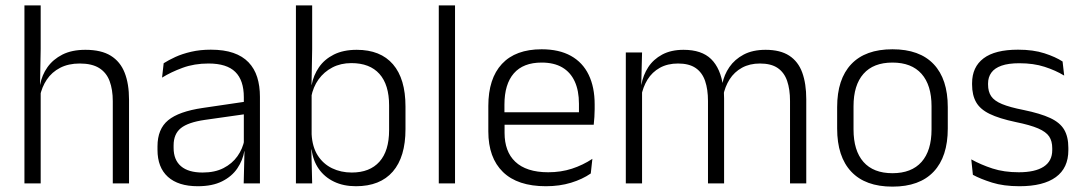

<svg xmlns="http://www.w3.org/2000/svg" viewBox="-20 -683 4035 715"><path d="M460.5 0H400V-306Q400 -349.5 388.2 -381Q376.5 -412.5 349.5 -429.5Q322.5 -446.5 277 -446.5Q235 -446.5 204 -430.5Q173 -414.5 154.2 -386.5Q135.5 -358.5 128.5 -323L113 -367.5H129.5Q136 -403.5 156.8 -432.8Q177.5 -462 212.5 -479.8Q247.5 -497.5 298 -497.5Q357 -497.5 392.5 -475.5Q428 -453.5 444.2 -412.2Q460.5 -371 460.5 -312ZM131.5 0H71V-663H131.5V-501L129 -361L131.5 -356Z M948 0H887.5L890.5 -121.5L888 -131V-288.5V-321Q888 -384 856.2 -415.2Q824.5 -446.5 756.5 -446.5Q703.5 -446.5 660 -430.5Q616.5 -414.5 583.5 -394L589.5 -447.5Q607.5 -459 633 -470.8Q658.5 -482.5 691.8 -490.2Q725 -498 765 -498Q814 -498 848.8 -486Q883.5 -474 905.5 -451Q927.5 -428 937.8 -395.5Q948 -363 948 -322.5ZM716.5 10.5Q644 10.5 605.2 -24.5Q566.5 -59.5 566.5 -125V-138Q566.5 -202.5 606.2 -235.2Q646 -268 735 -281L898 -305L901 -259L742.5 -236.5Q680.5 -227.5 653.5 -205.8Q626.5 -184 626.5 -141.5V-132.5Q626.5 -87.5 654 -64Q681.5 -40.5 734.5 -40.5Q780 -40.5 812.2 -57Q844.5 -73.5 864.2 -101.2Q884 -129 890.5 -163.5L902.5 -120.5H890Q884 -86 863.8 -56Q843.5 -26 807.2 -7.8Q771 10.5 716.5 10.5Z M1305.5 10.5Q1259 10.5 1223.8 -6.5Q1188.5 -23.5 1167 -54.2Q1145.5 -85 1140.5 -126.5H1120.5L1140.5 -183Q1143 -136 1163.2 -104.2Q1183.5 -72.5 1216.5 -56.5Q1249.5 -40.5 1290 -40.5Q1357 -40.5 1393 -80.8Q1429 -121 1429 -198.5V-290.5Q1429 -367.5 1393 -407.8Q1357 -448 1288.5 -448Q1249 -448 1217.8 -431.8Q1186.5 -415.5 1166.2 -387.2Q1146 -359 1139 -322L1123 -366.5H1140.5Q1147.5 -403 1167.8 -432.5Q1188 -462 1223.2 -479.8Q1258.5 -497.5 1308.5 -497.5Q1397 -497.5 1443.5 -443.5Q1490 -389.5 1490 -286.5V-202Q1490 -98.5 1442.8 -44Q1395.5 10.5 1305.5 10.5ZM1142.5 0H1082V-663H1142.5V-500.5L1140 -361L1140.5 -347.5V-142L1139.5 -122Z M1674.5 0H1614V-663H1674.5Z M2013 10.5Q1907.5 10.5 1853 -42.5Q1798.5 -95.5 1798.5 -193.5V-288.5Q1798.5 -390.5 1849.2 -445Q1900 -499.5 1997 -499.5Q2062 -499.5 2106 -475Q2150 -450.5 2172.2 -404.5Q2194.5 -358.5 2194.5 -294V-276.5Q2194.5 -262 2193.5 -247.5Q2192.5 -233 2191 -218.5H2135Q2136 -240.5 2136 -260.2Q2136 -280 2136 -296.5Q2136 -345.5 2120.2 -379.8Q2104.5 -414 2073.8 -432Q2043 -450 1997 -450Q1928.5 -450 1893.5 -409.8Q1858.5 -369.5 1858.5 -293.5V-246L1859 -238V-187.5Q1859 -154 1868.8 -127Q1878.5 -100 1898.8 -80.8Q1919 -61.5 1949.8 -51.5Q1980.5 -41.5 2021.5 -41.5Q2069 -41.5 2109.8 -54.8Q2150.5 -68 2186 -91.5L2180 -37Q2149 -15.5 2106.5 -2.5Q2064 10.5 2013 10.5ZM2177.5 -218.5H1830V-265H2177.5Z M2982.5 0H2922V-307Q2922 -350.5 2911.2 -381.8Q2900.5 -413 2876 -429.8Q2851.5 -446.5 2810 -446.5Q2772 -446.5 2743.2 -430.8Q2714.5 -415 2697 -387.5Q2679.5 -360 2673 -325.5L2661.5 -371H2670Q2676.5 -404.5 2696.2 -433.2Q2716 -462 2749.5 -479.8Q2783 -497.5 2831 -497.5Q2885.5 -497.5 2919 -475.8Q2952.5 -454 2967.5 -412.8Q2982.5 -371.5 2982.5 -313.5ZM2371 0H2310.5V-487.5H2371L2368 -366.5L2371 -363.5ZM2676.5 0H2616.5V-307Q2616.5 -350 2605.8 -381.5Q2595 -413 2570.5 -429.8Q2546 -446.5 2505 -446.5Q2466 -446.5 2437.2 -430.5Q2408.5 -414.5 2391.2 -386.5Q2374 -358.5 2367.5 -322.5L2354 -367.5H2368.5Q2375 -403.5 2394 -432.8Q2413 -462 2446 -479.8Q2479 -497.5 2525.5 -497.5Q2593 -497.5 2628.2 -463Q2663.5 -428.5 2673 -360.5Q2675 -350 2675.8 -338.8Q2676.5 -327.5 2676.5 -316Z M3303.5 12Q3202.5 12 3150 -43.8Q3097.5 -99.5 3097.5 -204.5V-284Q3097.5 -388.5 3150 -444Q3202.5 -499.5 3303.5 -499.5Q3404.5 -499.5 3457 -444Q3509.5 -388.5 3509.5 -284V-204.5Q3509.5 -99.5 3457 -43.8Q3404.5 12 3303.5 12ZM3303.5 -38Q3374.5 -38 3411.8 -80Q3449 -122 3449 -201V-287.5Q3449 -366 3411.8 -408Q3374.5 -450 3303.5 -450Q3232.5 -450 3195.5 -408Q3158.5 -366 3158.5 -287.5V-201Q3158.5 -122 3195.5 -80Q3232.5 -38 3303.5 -38Z M3776.5 10.5Q3717.5 10.5 3674.5 -3Q3631.5 -16.5 3603 -32L3597 -89.5Q3633 -69.5 3676 -55.5Q3719 -41.5 3774 -41.5Q3834.5 -41.5 3866.5 -62.2Q3898.5 -83 3898.5 -124V-131Q3898.5 -157.5 3887 -174.8Q3875.5 -192 3846 -204.8Q3816.5 -217.5 3762.5 -228.5Q3701 -241.5 3665.5 -258.8Q3630 -276 3615 -302.5Q3600 -329 3600 -368V-373Q3600 -433.5 3642.8 -465.8Q3685.5 -498 3771 -498Q3828 -498 3869.5 -484.5Q3911 -471 3937 -454L3943 -401.5Q3911 -421 3870 -434.2Q3829 -447.5 3776 -447.5Q3735.5 -447.5 3709.8 -438.5Q3684 -429.5 3671.8 -412.5Q3659.5 -395.5 3659.5 -372.5V-368Q3659.5 -342 3671 -324.8Q3682.5 -307.5 3711.5 -295.5Q3740.5 -283.5 3791.5 -273.5Q3854.5 -260.5 3891 -243.5Q3927.5 -226.5 3943 -200Q3958.5 -173.5 3958.5 -132.5V-123.5Q3958.5 -57.5 3912 -23.5Q3865.5 10.5 3776.5 10.5Z"/></svg>

Font: Anek Malayalam Medium Light
Style: Regular
Weight: 300
Version: Version 1.003